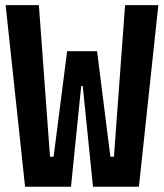

<svg xmlns="http://www.w3.org/2000/svg" viewBox="-20 -713 626 733"><path d="M75.7 0 1.5 -693.4H128.4L170.9 -114.7H184.6L236.3 -517.6H350.6L309.6 -384.3H290L251 0ZM335 0 295.9 -384.3H276.4L236.3 -517.6H350.6L401.4 -114.7H415L457.5 -693.4H584.5L510.3 0Z"/></svg>

Font: Cascadia Code
Style: Regular
Weight: 400
Monospace: yes
Designer: Aaron Bell
Foundry: Saja Typeworks
Version: Version 2106.017